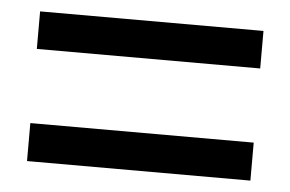

<svg xmlns="http://www.w3.org/2000/svg" viewBox="-35 -583 640 423"><g transform="rotate(5 285.0 -371.5)"><path d="M38 -454H532V-537H38ZM38 -206H532V-290H38Z"/></g></svg>

Font: ChiuKong Gothic CL Medium
Style: Regular
Weight: 500
Designer: Ryoko NISHIZUKA 西塚涼子 (kana, bopomofo & ideographs); Paul D. Hunt (Latin, Greek & Cyrillic); Sandoll Communications 산돌커뮤니
Foundry: Adobe
Version: Version 1.300